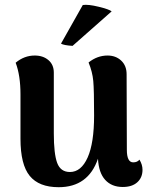

<svg xmlns="http://www.w3.org/2000/svg" viewBox="-20 -761 624 796"><path d="M425.8 -530.8Q460 -530.8 482.4 -509.8Q504.9 -488.8 504.9 -453.1L505.9 -140.1Q505.9 -87.9 532.2 -87.9Q549.3 -87.9 558.1 -99.1Q570.8 -78.6 570.8 -57.1Q570.8 -24.9 549.3 -5.4Q527.8 14.2 488.8 14.2Q442.9 14.2 416 -15.4Q389.2 -44.9 386.2 -103Q345.7 15.1 223.1 15.1Q141.6 15.1 103.3 -31.7Q64.9 -78.6 64.9 -186V-370.1Q64.9 -448.2 44.9 -501Q80.6 -530.8 124 -530.8Q158.7 -530.8 180.9 -511.7Q203.1 -492.7 203.1 -460V-208Q203.1 -123.5 217 -85.7Q231 -47.9 270 -47.9Q316.4 -47.9 343.3 -107.9Q370.1 -168 370.1 -282.2Q370.1 -387.7 366.7 -425.3Q363.3 -462.9 347.2 -502Q383.3 -530.8 425.8 -530.8ZM232.9 -580.1 323.2 -740.2Q345.7 -743.7 389.4 -732.9Q433.1 -722.2 442.9 -713.9L280.8 -570.8Q244.1 -573.2 232.9 -580.1Z"/></svg>

Font: Arima
Style: Bold
Weight: 700
Designer: Joana Correia and Natanael Gama
Foundry: NDISCOVER
Version: Version 1.100;Glyphs 3.1.2 (3151)